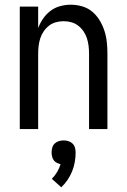

<svg xmlns="http://www.w3.org/2000/svg" viewBox="-20 -548 540 815"><path d="M64 0V-520H142V-429Q150 -450 163 -469Q176 -488 194.5 -502Q213 -516 235.5 -522Q258 -528 280 -528Q305 -528 329 -521Q353 -514 371.5 -498.5Q390 -483 403 -461.5Q416 -440 423.5 -416.5Q431 -393 433.5 -368.5Q436 -344 436 -320V0H358V-320Q358 -337 356 -353.5Q354 -370 349 -385.5Q344 -401 334.5 -415Q325 -429 312 -439Q299 -449 283 -453.5Q267 -458 250 -458Q233 -458 217 -453.5Q201 -449 188 -439Q175 -429 165.5 -415Q156 -401 151 -385.5Q146 -370 144 -353.5Q142 -337 142 -320V0ZM240 247 200 211Q213 198 222.5 182Q232 166 237 149Q229 147 221 143Q213 139 208 132Q203 125 201 116Q199 107 199 99Q199 88 202 78Q205 68 212.5 61Q220 54 230 51Q240 48 250 48Q260 48 270 51Q280 54 287.5 61Q295 68 298 78Q301 88 301 99Q301 119 297.5 139.5Q294 160 286 179.5Q278 199 266.5 216Q255 233 240 247Z"/></svg>

Font: Iosevka Algr
Style: Regular
Weight: 400
Monospace: yes
Designer: Belleve Invis
Foundry: Belleve Invis
Version: Version 26.0.2; ttfautohint (v1.8.3)